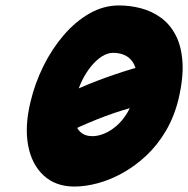

<svg xmlns="http://www.w3.org/2000/svg" viewBox="-20 -678 691 705"><path d="M253 7Q185 7 141 -33Q97 -73 83.5 -143Q70 -213 92 -304Q108 -372 139.5 -435.5Q171 -499 214 -549Q257 -599 308.5 -628.5Q360 -658 417 -658Q458 -658 498 -647.5Q538 -637 571 -613Q604 -589 625 -549Q646 -509 650 -450.5Q654 -392 635 -312Q619 -248 588.5 -196.5Q558 -145 517.5 -107Q477 -69 431.5 -43.5Q386 -18 340 -5.5Q294 7 253 7ZM119 -133 102 -266Q213 -334 337.5 -381.5Q462 -429 598 -460L619 -314Q492 -298 367 -251.5Q242 -205 119 -133ZM319 -178Q340 -178 363 -187.5Q386 -197 408 -216Q430 -235 447.5 -264Q465 -293 474 -332Q485 -375 482 -404.5Q479 -434 466.5 -451.5Q454 -469 435.5 -476.5Q417 -484 396 -484Q375 -484 354.5 -471Q334 -458 315 -435Q296 -412 281.5 -382.5Q267 -353 259 -319Q249 -275 253 -243Q257 -211 274 -194.5Q291 -178 319 -178Z"/></svg>

Font: Sour Gummy Black
Style: Italic
Weight: 900
Italic angle: -11.3°
Designer: Stefie Justprince
Foundry: Eifetstype
Version: Version 1.000